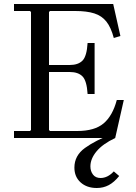

<svg xmlns="http://www.w3.org/2000/svg" viewBox="-20 -690 679 960"><path d="M564 -190H599L556 0H50V-35H130L135 -40V-630L130 -635H50V-670H546L582 -510L549 -500Q535 -553 512 -582Q489 -611 451.5 -623Q414 -635 356 -635H230L225 -630V-354L180 -365H328Q371 -365 392.5 -387Q414 -409 418 -475H453V-220H418Q414 -286 392.5 -308Q371 -330 328 -330H180L225 -343V-40L230 -35H366Q453 -35 498 -73Q543 -111 564 -190ZM541 -20 556 0Q493 30 462.5 67Q432 104 432 142Q432 166 445 183Q458 200 483 200Q500 200 516.5 192Q533 184 549 167L576 190Q551 221 524 235.5Q497 250 464 250Q414 250 383 222Q352 194 352 148Q352 88 404.5 50Q457 12 541 -20Z"/></svg>

Font: Brygada 1918
Style: Regular
Weight: 400
Designer: Mateusz Machalski | Borys Kosmynka | Przemek Hoffer
Foundry: NIEPODLEGLA 2018
Version: Version 3.006